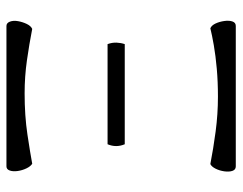

<svg xmlns="http://www.w3.org/2000/svg" viewBox="-96 -638 734 581"><g transform="rotate(-90 270.5 -347.0)"><path d="M66 -616Q58 -621 52 -633.5Q46 -646 44 -660Q42 -674 45.5 -684Q49 -694 58 -694H483Q492 -694 496 -683.5Q500 -673 497.5 -659Q495 -645 489 -632.5Q483 -620 474 -616Q428 -625 379 -632Q330 -639 279 -639Q211 -639 154.5 -630.5Q98 -622 66 -616ZM58 0Q48 0 44.5 -10Q41 -20 43 -34.5Q45 -49 51 -61Q57 -73 65 -77Q111 -68 163.5 -61Q216 -54 269 -54Q314 -54 353.5 -57.5Q393 -61 424.5 -66.5Q456 -72 476 -77Q485 -73 490.5 -61Q496 -49 498 -34.5Q500 -20 496.5 -10Q493 0 483 0ZM125 -336Q114 -362 125 -388H428Q433 -374 432.5 -361Q432 -348 428 -336Z"/></g></svg>

Font: Arima
Style: Regular
Weight: 400
Designer: Joana Correia and Natanael Gama
Foundry: NDISCOVER
Version: Version 1.101;gftools[0.9.23]